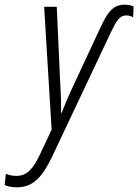

<svg xmlns="http://www.w3.org/2000/svg" viewBox="-124 -560 592 822"><path d="M-52 242C19 242 58 196 99 111L349 -418C377 -477 389 -494 418 -494C429 -494 439 -490 446 -486L448 -532C438 -537 426 -540 410 -540C360 -540 337 -509 304 -438L189 -191C173 -158 153 -111 140 -77H137C138 -112 137 -159 134 -199L119 -531H65L97 -5L49 97C18 164 -9 193 -53 193C-71 193 -86 190 -99 184L-104 232C-92 238 -75 242 -52 242Z"/></svg>

Font: Noto Sans Condensed Light
Style: Italic
Weight: 300
Width: 3
Italic angle: -12°
Designer: Monotype Design Team
Foundry: Monotype Imaging Inc.
Version: Version 2.013